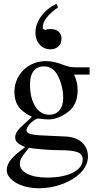

<svg xmlns="http://www.w3.org/2000/svg" viewBox="-20 -786 512 1024"><path d="M290 -747Q208 -690 208 -641Q208 -627 222 -627H224Q223 -627 229 -629Q234 -630 239 -630.5Q244 -631 249 -631Q277 -631 292.5 -617.5Q308 -604 308 -580Q308 -554 291.5 -538.5Q275 -523 249 -523Q214 -523 191.5 -548.5Q169 -574 169 -612Q169 -657 199.5 -699Q230 -741 281 -766ZM375 -388Q386 -364 390 -345Q394 -326 394 -304Q394 -227 342 -188Q318 -170 291 -159.5Q264 -149 238 -149Q227 -149 200 -152L181 -154Q171 -151 160.5 -143.5Q150 -136 141 -127Q132 -118 126.5 -108Q121 -98 121 -91Q121 -79 139.5 -72.5Q158 -66 199 -64L328 -58Q384 -56 416.5 -27Q449 2 449 49Q449 107 389 154Q350 184 296.5 201Q243 218 189 218Q153 218 121.5 210.5Q90 203 66.5 189.5Q43 176 29.5 158.5Q16 141 16 121Q16 93 38 65.5Q60 38 114 -1Q82 -16 71.5 -26.5Q61 -37 61 -54Q61 -69 71.5 -85Q82 -101 107 -123Q129 -142 150 -163Q99 -188 78 -218.5Q57 -249 57 -297Q57 -331 70 -361Q83 -391 105.5 -413Q128 -435 158.5 -447.5Q189 -460 224 -460Q263 -460 304 -445L326 -437Q341 -432 353.5 -429.5Q366 -427 381 -427H458V-388ZM140 -335Q140 -263 168 -218.5Q196 -174 243 -174Q277 -174 297 -198Q317 -222 317 -264Q317 -295 309 -327Q301 -359 287 -385Q262 -432 214 -432Q179 -432 159.5 -407.5Q140 -383 140 -338ZM421 64Q421 36 393.5 25.5Q366 15 297 15Q279 15 256 14Q233 13 210.5 11Q188 9 168 7Q148 5 135 2Q120 20 110.5 32.5Q101 45 95.5 54.5Q90 64 88 71.5Q86 79 86 88Q86 121 125.5 141Q165 161 231 161Q317 161 369 134.5Q421 108 421 64Z"/></svg>

Font: STIXGeneralUnicodeRegular
Style: Regular
Weight: 400
Designer: MicroPress Inc., with final additions and corrections provided by Coen Hoffman, Elsevier (retired)
Version: Version 1.1.0